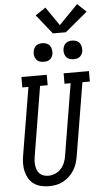

<svg xmlns="http://www.w3.org/2000/svg" viewBox="-73 -1232 699 1283"><g transform="rotate(-5 277.0 -590.0)"><path d="M202 8Q175 8 148.5 1.5Q122 -5 101 -20Q80 -35 67 -57.5Q54 -80 48 -105.5Q42 -131 42.5 -159Q43 -187 48 -214L123 -665H82V-735H252V-665H201L125 -203Q122 -187 121 -170.5Q120 -154 122 -138Q124 -122 130 -107.5Q136 -93 146.5 -82.5Q157 -72 172.5 -67Q188 -62 204 -62Q227 -62 250 -71.5Q273 -81 289.5 -99.5Q306 -118 315 -141Q324 -164 327 -187L406 -665H365V-735H535V-665H485L404 -176Q400 -152 392.5 -128Q385 -104 371.5 -82.5Q358 -61 339 -43Q320 -25 297.5 -13Q275 -1 250.5 3.5Q226 8 202 8ZM440 -823Q425 -823 411.5 -828Q398 -833 389.5 -844.5Q381 -856 378.5 -870.5Q376 -885 379 -900Q381 -910 386 -920Q391 -930 400 -936.5Q409 -943 419.5 -945.5Q430 -948 440 -948Q455 -948 469 -942.5Q483 -937 491 -925.5Q499 -914 501.5 -899.5Q504 -885 502 -870Q500 -860 494.5 -850Q489 -840 480 -833.5Q471 -827 460.5 -825Q450 -823 440 -823ZM240 -823Q225 -823 211.5 -828Q198 -833 189.5 -844.5Q181 -856 178.5 -870.5Q176 -885 179 -900Q181 -910 186 -920Q191 -930 200 -936.5Q209 -943 219.5 -945.5Q230 -948 240 -948Q255 -948 269 -942.5Q283 -937 291 -925.5Q299 -914 301.5 -899.5Q304 -885 302 -870Q300 -860 294.5 -850Q289 -840 280 -833.5Q271 -827 260.5 -825Q250 -823 240 -823ZM317 -1007 213 -1137 282 -1183 368 -1058 495 -1188 554 -1132 404 -1007Z"/></g></svg>

Font: Iosevka Slab
Style: Italic
Weight: 400
Italic angle: -9°
Monospace: yes
Designer: Belleve Invis
Foundry: Belleve Invis
Version: Version 11.1.0; ttfautohint (v1.8.3)